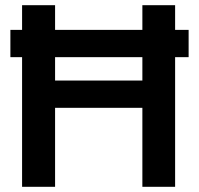

<svg xmlns="http://www.w3.org/2000/svg" viewBox="-20 -719 766 739"><path d="M65 -499H20V-604H65V-699H192V-604H528V-699H654V-604H706V-499H654V0H528V-304H192V0H65ZM528 -409V-499H192V-409Z"/></svg>

Font: Prompt Medium
Style: Regular
Weight: 500
Designer: Katatrad Team
Foundry: CadsonDemak
Version: Version 1.001